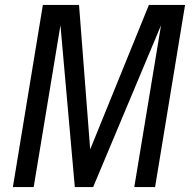

<svg xmlns="http://www.w3.org/2000/svg" viewBox="-20 -755 790 775"><path d="M32 0 153 -735H299L344 -152L581 -735H727L606 0H522L630 -653L356 0H282L224 -653L116 0Z"/></svg>

Font: Iosevka Aile
Style: Italic
Weight: 400
Italic angle: -9°
Designer: Belleve Invis
Foundry: Belleve Invis
Version: Version 28.0.1; ttfautohint (v1.8.4)